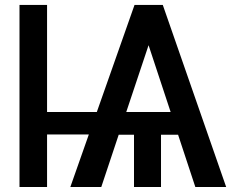

<svg xmlns="http://www.w3.org/2000/svg" viewBox="-20 -747 986 767"><path d="M168 -727.3H57.9V0H168V-209.9H334.9L261 0H384.6L454.2 -208.8H515.3V0H623.2V-208.8H691.4L760.3 0H883.5L630.3 -727.3H517.4L366.8 -299.7H168ZM484.4 -299.7 573.5 -566.4 661.6 -299.7Z"/></svg>

Font: Margiela Sans Medium
Style: Regular
Weight: 500
Designer: Stefan Endress, Andreas Faust
Version: Version 1.100;FEAKit 1.0